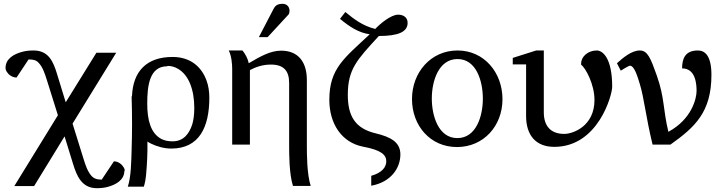

<svg xmlns="http://www.w3.org/2000/svg" viewBox="-20 -759 3790 1008"><path d="M635 138C635 131 633 125 629 119C620 104 601 88 578 88L514 184C488 184 472 178 459 163C439 139 429 109 417 70L361 -110L590 -482H486L325 -222L279 -372C260 -434 236 -494 156 -494C135 -494 115 -492 97 -487C55 -476 9 -452 9 -402C9 -395 11 -389 15 -383C24 -368 43 -352 67 -352L130 -447C156 -447 171 -443 184 -428C204 -406 214 -377 226 -339L284 -154L55 218H159L319 -43L364 103C383 164 409 229 488 229C509 229 528 227 546 222C587 211 633 187 633 137Z M860 -413C879 -413 897 -408 914 -398C972 -365 1000 -286 1000 -192C1000 -157 996 -128 989 -105C973 -57 944 -17 886 -17C863 -17 843 -21 826 -30C771 -60 753 -129 753 -215C753 -310 765 -411 858 -411ZM671 -253C674 -151 674 -66 671 28C669 94 668 170 651 221H735C741 203 745 181 747 158C752 102 755 46 754 -16C759 -12 766 -8 775 -4C802 9 840 21 879 21C1027 21 1079 -93 1079 -246C1079 -280 1074 -310 1064 -337C1038 -408 980 -460 886 -460C750 -460 678 -385 673 -254Z M1456 -493C1398 -493 1344 -461 1286 -427C1281 -452 1267 -477 1253 -494H1181C1196 -464 1199 -421 1199 -397V0H1292V-391C1322 -407 1359 -420 1402 -420C1469 -420 1498 -388 1498 -323V5C1498 49 1498 154 1518 217H1611C1591 153 1591 49 1591 5V-339C1591 -432 1547 -493 1456 -493ZM1463 -739C1434 -739 1423 -726 1416 -712L1339 -564H1385L1495 -683C1499 -689 1500 -696 1500 -703C1500 -721 1488 -739 1463 -739Z M1709 -235C1709 -110 1773 -11 1886 11C1982 29 2008 54 2008 88C2008 118 1986 148 1929 164V216C2034 197 2082 122 2082 52C2082 -13 2031 -40 1952 -59C1843 -85 1806 -152 1806 -261C1806 -396 1854 -445 1969 -570C2072 -570 2120 -592 2120 -639C2120 -667 2099 -682 2070 -682C2032 -682 1974 -633 1950 -607C1882 -624 1837 -660 1793 -696L1765 -660C1817 -617 1864 -587 1921 -579C1788 -454 1709 -400 1709 -235Z M2515 -241C2515 -151 2481 -34 2381 -34C2281 -34 2247 -152 2247 -242C2247 -332 2282 -449 2382 -449C2482 -449 2515 -331 2515 -241ZM2618 -238C2618 -378 2522 -494 2382 -494C2242 -494 2143 -379 2143 -239C2143 -99 2239 13 2379 13C2519 13 2618 -98 2618 -238Z M2942 -56C2871 -56 2835 -98 2835 -169V-494H2795L2672 -455V-421H2742V-150C2742 -50 2792 12 2890 12C3121 12 3194 -261 3194 -303C3194 -455 3144 -494 3113 -494C3067 -494 3031 -462 3031 -426V-419C3054 -403 3101 -317 3101 -234C3101 -97 2989 -56 2942 -56Z M3644 -494C3579 -494 3561 -454 3561 -400C3634 -400 3637 -313 3637 -281C3637 -244 3613 -134 3489 -67C3460 -187 3470 -244 3428 -363C3396 -453 3380 -494 3339 -494C3296 -494 3251 -456 3219 -427L3239 -388C3245 -392 3281 -414 3287 -414C3310 -414 3326 -361 3339 -318C3362 -243 3370 -148 3406 0H3500C3628 -91 3715 -170 3715 -366C3715 -468 3680 -494 3644 -494Z"/></svg>

Font: Veleka
Style: Regular
Weight: 400
Designer: Stefan Peev, Context Ltd, 2016; SIL International, 1997-2014.
Foundry: Stefan Peev, Context Ltd, 2016
Version: Version 1.000